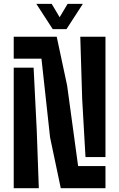

<svg xmlns="http://www.w3.org/2000/svg" viewBox="-20 -994 630 1014"><path d="M301 0 244.5 -268 199 -684H52.5V-800H279.5L334.5 -542.5L392.5 -117H537V0ZM52.5 0V-636.5H157.5L174 -306.5L185 0ZM431.5 -164.5 414 -472 404 -800H537V-164.5ZM258.5 -840 172 -973.5H253L295 -903L337 -973.5H417.5L331 -840Z"/></svg>

Font: Big Shoulders Stencil Text Thin ExtraBold
Style: Regular
Weight: 800
Version: Version 2.001